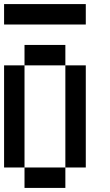

<svg xmlns="http://www.w3.org/2000/svg" viewBox="-20 -1020 540 940"><path d="M0 -200V-700H100V-200ZM0 -900V-1000H400V-900ZM100 -200H300V-100H100ZM100 -700V-800H300V-700ZM300 -200V-700H400V-200Z"/></svg>

Font: GalmuriMono9 Regular
Style: Regular
Weight: 400
Designer: Lee Minseo (quiple)
Version: Version 2.399;hotconv 1.1.1;makeotfexe 2.6.0 DEVELOPMENT